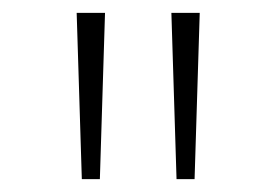

<svg xmlns="http://www.w3.org/2000/svg" viewBox="-20 -793 430 298"><path d="M107 -515 99 -773H143L135 -515ZM254 -515 246 -773H290L282 -515Z"/></svg>

Font: Noto Sans Telugu SemiCondensed ExtraLight
Style: Regular
Weight: 200
Width: 4
Designer: Jelle Bosma - Monotype Design Team
Foundry: Monotype Imaging Inc.
Version: Version 2.005; ttfautohint (v1.8.4.7-5d5b)